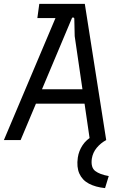

<svg xmlns="http://www.w3.org/2000/svg" viewBox="-35 -720 621 987"><path d="M-15 0 281 -700H401L511 0H427L349 -534L347 -623Q347 -629 341.5 -630Q336 -631 334 -625L71 0ZM119 -187 152 -261H418L429 -187ZM157 -627 167 -700H308L301 -627ZM505 247Q456 242 422 224Q388 206 373 172.5Q358 139 365 90Q370 56 389.5 26.5Q409 -3 444 -22L511 0Q483 15 462.5 39.5Q442 64 437 96Q431 141 454.5 159Q478 177 524 185Z"/></svg>

Font: Finlandica
Style: Italic
Weight: 400
Italic angle: -8°
Designer: Niklas Ekholm, Juho Hiilivirta, Jaakko Suomalainen
Foundry: Helsinki Type Studio
Version: Version 1.064